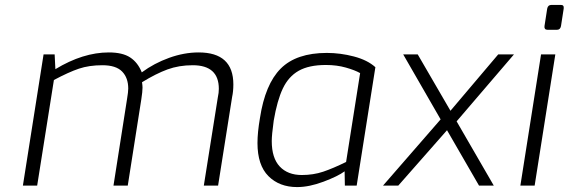

<svg xmlns="http://www.w3.org/2000/svg" viewBox="-20 -754 2310 780"><path d="M157 -533H202L205 -473Q317 -541 422 -541Q478 -541 509 -520.5Q540 -500 556 -460Q606 -497 667 -519Q728 -541 787 -541Q928 -541 928 -411Q928 -383 923 -360L866 0H808L865 -359Q869 -377 869 -393Q869 -489 763 -489Q707 -489 660.5 -472Q614 -455 557 -420Q559 -406 559 -398Q559 -382 554 -350L499 0H441L496 -351Q501 -381 501 -394Q501 -438 476 -463.5Q451 -489 396 -489Q342 -489 300.5 -475Q259 -461 199 -429L131 0H73Z M1026 -173Q1026 -216 1036 -274Q1057 -412 1120.5 -475.5Q1184 -539 1308 -539Q1363 -539 1418 -524.5Q1473 -510 1505 -481L1429 0H1381L1380 -58Q1353 -38 1294.5 -16Q1236 6 1187 6Q1115 6 1070.5 -38.5Q1026 -83 1026 -173ZM1386 -96 1443 -457Q1422 -469 1385 -479.5Q1348 -490 1304 -490Q1235 -490 1193.5 -466.5Q1152 -443 1129 -394.5Q1106 -346 1092 -264Q1084 -206 1084 -181Q1084 -112 1116.5 -77.5Q1149 -43 1206 -43Q1253 -43 1293 -56.5Q1333 -70 1386 -96Z M1835 -261 1986 0H1926L1796 -225L1598 0H1536L1770 -269L1618 -533H1677L1810 -304L2004 -533H2068Z M2192 -648 2203 -719Q2206 -734 2220 -734H2259Q2272 -734 2270 -719L2259 -648Q2256 -633 2243 -633H2204Q2197 -633 2194 -637Q2191 -641 2192 -648ZM2178 -533H2236L2152 0H2094Z"/></svg>

Font: Exo Light
Style: Italic
Weight: 300
Italic angle: -9°
Designer: Natanael Gama
Foundry: Natanael Gama
Version: Version 1.500; ttfautohint (v1.6)